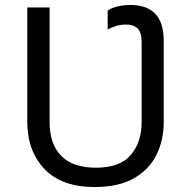

<svg xmlns="http://www.w3.org/2000/svg" viewBox="-20 -744 771 774"><path d="M362 10Q229 10 159.5 -62.5Q90 -135 90 -254V-714H180V-251Q180 -164 226.5 -116Q273 -68 367 -68Q464 -68 507.5 -119.5Q551 -171 551 -252V-574Q551 -613 535 -629Q519 -645 488 -645Q468 -645 449 -639.5Q430 -634 414 -625V-701Q429 -712 454 -718Q479 -724 505 -724Q640 -724 640 -580V-252Q640 -178 610 -118.5Q580 -59 518.5 -24.5Q457 10 362 10Z"/></svg>

Font: Go Noto Kurrent-Regular
Style: Regular
Weight: 400
Designer: Monotype Design Team
Foundry: Monotype Imaging Inc.
Version: Version 2.012; ttfautohint (v1.8.4.7-5d5b)